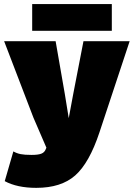

<svg xmlns="http://www.w3.org/2000/svg" viewBox="-28 -701 652 936"><path d="M517.1 -681.2V-550.8H128.9V-681.2ZM604 -500 457 -56.2Q407.2 93.8 338.6 154.3Q270 214.8 148.9 214.8Q55.7 214.8 -4.9 182.1L37.1 37.1Q53.2 46.4 72.3 50.3Q91.3 54.2 126 54.2Q158.2 54.2 173.6 48.1Q189 42 194.8 26.9L198.2 19L134.8 -127.9L-7.8 -500H243.2L288.1 -242.2L307.1 -125L329.1 -243.2L378.9 -500Z"/></svg>

Font: Work Sans Black
Style: Regular
Weight: 900
Designer: Wei Huang
Foundry: Wei Huang
Version: Version 2.012